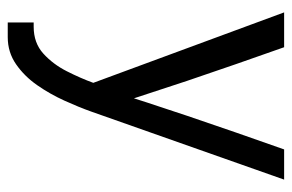

<svg xmlns="http://www.w3.org/2000/svg" viewBox="-149 -388 754 496"><g transform="rotate(90 228.0 -140.0)"><path d="M102 -497Q124 -435 145.5 -373Q167 -311 189 -246Q200 -212 211.5 -177.5Q223 -143 234 -109Q245 -144 256.5 -178Q268 -212 279 -246Q301 -311 322.5 -373Q344 -435 366 -497H444L268 2Q257 33 240 70.5Q223 108 200 141Q177 174 146 195.5Q115 217 76 217H38V150Q41 150 43.5 150Q46 150 49 150Q91 150 118.5 125Q146 100 164 64.5Q182 29 194 -4L12 -497Z"/></g></svg>

Font: Rosario Light Light
Style: Regular
Weight: 300
Version: Version 1.101; ttfautohint (v1.8.1.43-b0c9)